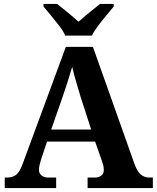

<svg xmlns="http://www.w3.org/2000/svg" viewBox="-20 -951 793 971"><path d="M4 0V-53H16Q43 -53 61.5 -67Q80 -81 96 -126L313 -714H450L659 -125Q674 -83 692.5 -68Q711 -53 735 -53H753V0H423V-53H462Q477 -53 491 -62Q505 -71 505 -92Q505 -104 502 -115.5Q499 -127 496 -135L461 -235H218L189 -149Q185 -137 181 -120.5Q177 -104 177 -92Q177 -73 191 -63Q205 -53 222 -53H264V0ZM239 -296H441L388 -460Q378 -494 365.5 -536Q353 -578 345 -613Q336 -581 323 -540.5Q310 -500 298 -465ZM310 -771Q300 -794 279.5 -820.5Q259 -847 237.5 -873Q216 -899 200 -918V-931H269Q290 -915 322.5 -888Q355 -861 377 -841Q392 -855 412 -871.5Q432 -888 452 -904Q472 -920 486 -931H555V-918Q540 -899 518 -873Q496 -847 476 -820.5Q456 -794 445 -771Z"/></svg>

Font: Noto Serif Khojki
Style: Regular
Weight: 400
Designer: Juan Bruce
Version: Version 2.002